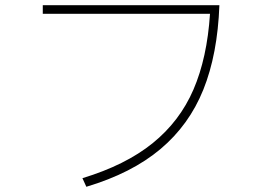

<svg xmlns="http://www.w3.org/2000/svg" viewBox="-20 -719 1040 736"><path d="M144 -699H821Q814 -511 759.5 -375.5Q705 -240 595 -147.5Q485 -55 311 -3L296 -36Q461 -86 565 -170Q669 -254 721.5 -375.5Q774 -497 785 -666H144Z"/></svg>

Font: IBM Plex Sans JP ExtraLight
Style: Regular
Weight: 200
Designer: Mike Abbink; Paul van der Laan; Pieter van Rosmalen; Wujin Sim; Yejin Wi; Jinhee Kim; Boomi Park; Yona Kim; Kichan Ma
Foundry: Sandoll Inc.
Version: Version 1.001